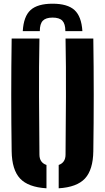

<svg xmlns="http://www.w3.org/2000/svg" viewBox="-20 -1008 567 1037"><path d="M43 -191Q38.5 -495.5 43 -800H193Q190 -649.5 190.8 -486.8Q191.5 -324 193 -173Q193 -130 231 -117V9Q132 3 88.2 -44Q44.5 -91 43 -191ZM297 9V-117Q334 -130 334 -173Q335.5 -324 336.2 -486.8Q337 -649.5 334 -800H484Q488.5 -495.5 484 -191Q482.5 -91 439 -44Q395.5 3 297 9ZM264 -988Q183 -988 145.2 -953.8Q107.5 -919.5 103 -840H195Q195 -879 211.2 -896Q227.5 -913 264 -913Q301 -913 317 -896Q333 -879 333 -840H425Q420 -919.5 382.2 -953.8Q344.5 -988 264 -988Z"/></svg>

Font: Big Shoulders Stencil Text Black
Style: Regular
Weight: 900
Designer: Patric King
Foundry: XO Type Co
Version: Version 1.000